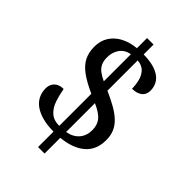

<svg xmlns="http://www.w3.org/2000/svg" viewBox="-243 -863 1045 1045"><g transform="rotate(45 279.5 -340.5)"><path d="M253 -40Q206 -40 169.5 -49.5Q133 -59 107.5 -76.5Q82 -94 69 -119.5Q56 -145 56 -176Q56 -196 64.5 -211Q73 -226 89 -234.5Q105 -243 128 -243Q135 -202 147.5 -165.5Q160 -129 185 -106.5Q210 -84 253 -84V-331Q191 -359 153.5 -386.5Q116 -414 99.5 -447Q83 -480 83 -524Q83 -569 104 -602.5Q125 -636 163 -656.5Q201 -677 253 -682V-760H303V-684Q363 -683 399.5 -668Q436 -653 452.5 -628Q469 -603 469 -572Q469 -540 447.5 -523.5Q426 -507 390 -507Q390 -536 383 -565Q376 -594 357.5 -614.5Q339 -635 303 -638V-405Q348 -385 382.5 -365.5Q417 -346 441 -323.5Q465 -301 477 -273.5Q489 -246 489 -210Q489 -135 440.5 -93Q392 -51 303 -42V79H253ZM303 -87Q348 -95 372.5 -123.5Q397 -152 397 -195Q397 -235 376 -260.5Q355 -286 303 -309ZM253 -636Q213 -628 193 -599.5Q173 -571 173 -532Q173 -504 182 -485Q191 -466 209 -452.5Q227 -439 253 -427Z"/></g></svg>

Font: Noto Serif Georgian
Style: Regular
Weight: 400
Designer: Monotype Design Team, Akaki Razmadze
Foundry: Google LLC
Version: Version 2.002